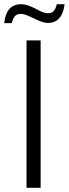

<svg xmlns="http://www.w3.org/2000/svg" viewBox="-26 -892 327 912"><path d="M-6 -782H30C38 -812 47 -826 74 -826C90 -826 111 -816 132 -806C155 -795 180 -783 202 -783C250 -783 274 -818 281 -872H244C236 -842 226 -829 201 -829C187 -829 168 -837 148 -848C124 -861 98 -872 74 -872C24 -872 0 -838 -6 -782ZM100 -700V0H167V-700Z"/></svg>

Font: Noto Kufi Arabic Light
Style: Regular
Weight: 300
Designer: Monotype Design Team, David Williams, Khaled Hosny
Foundry: Google LLC
Version: Version 2.109